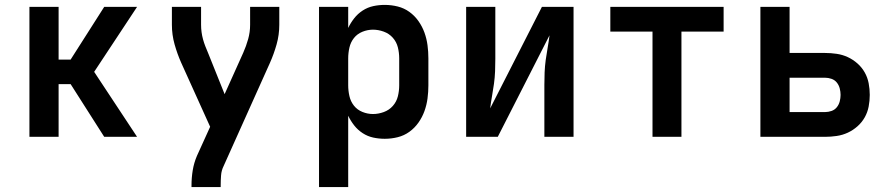

<svg xmlns="http://www.w3.org/2000/svg" viewBox="-20 -558 3640 783"><path d="M100 0V-530H219V-315H268L405 -530H539L364 -265L539 0H405L268 -215H219V0Z M761 205V198Q761 167 766 136.5Q771 106 783 78L837 -41L719 -302Q703 -338 692 -377Q681 -416 681 -457V-530H800V-457Q800 -442 802 -427Q804 -412 808 -397.5Q812 -383 817.5 -369Q823 -355 829 -341L896 -174L972 -343Q984 -370 992 -398.5Q1000 -427 1000 -457V-530H1119V-457Q1119 -416 1108 -377Q1097 -338 1081 -302L892 119Q883 137 881.5 157.5Q880 178 880 198V205Z M1281 205V-530H1400V-444Q1410 -465 1424.5 -483.5Q1439 -502 1459 -515Q1479 -528 1502 -533Q1525 -538 1549 -538Q1576 -538 1602 -531.5Q1628 -525 1649.5 -509.5Q1671 -494 1686.5 -472Q1702 -450 1711 -425Q1720 -400 1723.5 -373.5Q1727 -347 1727 -320V-210Q1727 -183 1723.5 -156.5Q1720 -130 1711 -105Q1702 -80 1686.5 -58Q1671 -36 1649.5 -20.5Q1628 -5 1602 1.5Q1576 8 1549 8Q1525 8 1502 3Q1479 -2 1459 -15Q1439 -28 1424.5 -46.5Q1410 -65 1400 -86V205ZM1501 -93Q1523 -93 1545 -101Q1567 -109 1582 -126Q1597 -143 1602.5 -165Q1608 -187 1608 -210V-320Q1608 -343 1602.5 -365Q1597 -387 1582 -404Q1567 -421 1545 -429Q1523 -437 1501 -437Q1479 -437 1458 -428.5Q1437 -420 1423.5 -403Q1410 -386 1405 -364Q1400 -342 1400 -320V-210Q1400 -188 1405 -166Q1410 -144 1423.5 -127Q1437 -110 1458 -101.5Q1479 -93 1501 -93Z M1881 0V-530H2000V-318Q2000 -293 1999 -267.5Q1998 -242 1994.5 -216.5Q1991 -191 1986.5 -166Q1982 -141 1979 -116L2190 -530H2319V0H2200V-212Q2200 -237 2201 -262.5Q2202 -288 2205.5 -313.5Q2209 -339 2213.5 -364Q2218 -389 2221 -414L2010 0Z M2641 0V-429H2469V-530H2931V-429H2759V0Z M3081 0V-530H3200V-342H3345Q3368 -342 3392 -338.5Q3416 -335 3437.5 -325Q3459 -315 3477 -299Q3495 -283 3506.5 -262.5Q3518 -242 3522.5 -218.5Q3527 -195 3527 -171Q3527 -147 3522.5 -123.5Q3518 -100 3506.5 -79.5Q3495 -59 3477 -43Q3459 -27 3437.5 -17Q3416 -7 3392 -3.5Q3368 0 3345 0ZM3200 -101H3345Q3358 -101 3371 -105.5Q3384 -110 3392.5 -120.5Q3401 -131 3404.5 -144.5Q3408 -158 3408 -171Q3408 -184 3404.5 -197.5Q3401 -211 3392.5 -221.5Q3384 -232 3371 -236.5Q3358 -241 3345 -241H3200Z"/></svg>

Font: Iosevka Curly Extended
Style: Bold
Weight: 700
Width: 7
Monospace: yes
Designer: Belleve Invis
Foundry: Belleve Invis
Version: Version 11.1.0; ttfautohint (v1.8.3)